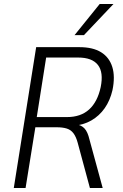

<svg xmlns="http://www.w3.org/2000/svg" viewBox="-20 -941 614 961"><path d="M49 0 161 -705H377Q445 -705 486 -679.5Q527 -654 542 -606Q557 -558 543 -490Q531 -438 504 -399.5Q477 -361 437 -338Q397 -315 345 -311L353 -319L363 -318Q387 -315 403 -298Q419 -281 428 -242L494 0H430L369 -226Q361 -256 348 -273.5Q335 -291 314.5 -297.5Q294 -304 263 -304H157L108 0ZM164 -355H315Q384 -355 426 -393Q468 -431 484 -505Q499 -579 470 -616Q441 -653 371 -653H211ZM353 -765 479 -921H548L400 -765Z"/></svg>

Font: Nunito Sans 10pt Condensed Light
Style: Italic
Weight: 300
Width: 3
Italic angle: -9°
Designer: Vernon Adams
Foundry: Vernon Adams
Version: Version 3.101;gftools[0.9.27]